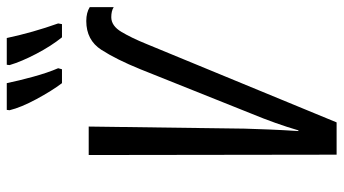

<svg xmlns="http://www.w3.org/2000/svg" viewBox="-238 -752 990 553"><g transform="rotate(-90 256.5 -475.0)"><path d="M464 -791 466 -802Q440 -875 424 -950H347L346 -942Q356 -908 378.5 -865Q401 -822 426 -791ZM334 -791 337 -802Q324 -832 312.5 -874Q301 -916 294 -950H217L216 -942Q224 -909 248 -864.5Q272 -820 294 -791ZM181 0 407 -548Q424 -590 441.5 -619.5Q459 -649 484 -649Q502 -649 513 -642V-711Q497 -721 473 -721Q418 -721 390 -677.5Q362 -634 334 -565L206 -245Q177 -175 158 -110H156Q159 -156 160.5 -193.5Q162 -231 163 -265L169 -714H87L88 0Z"/></g></svg>

Font: Noto Sans Display Condensed
Style: Italic
Weight: 400
Width: 3
Designer: Monotype Design team
Foundry: Monotype Imaging Inc.
Version: 1.000